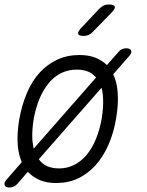

<svg xmlns="http://www.w3.org/2000/svg" viewBox="-33 -805 653 855"><path d="M218 10Q165 10 128 -11Q107 -23 91 -40L45 13Q37 22 28 26Q19 30 9 30Q2 30 -3.5 28Q-9 26 -11.5 21.5Q-14 17 -13 10.5Q-12 4 -4 -5L64 -83Q50 -115 46 -158Q42 -211 53 -275Q65 -340 87.5 -392.5Q110 -445 144 -482Q178 -519 222.5 -539.5Q267 -560 320 -560Q374 -560 411 -539Q429 -529 443 -515L494 -573Q501 -582 510 -586Q519 -590 530 -590Q536 -590 542 -588Q548 -586 550.5 -581.5Q553 -577 551.5 -570.5Q550 -564 542 -555L471 -474Q488 -440 491 -393Q495 -341 484 -277Q473 -212 449.5 -159Q426 -106 392 -68.5Q358 -31 314.5 -10.5Q271 10 218 10ZM230 -55Q266 -55 297 -70.5Q328 -86 352.5 -115Q377 -144 394 -185.5Q411 -227 420 -277Q428 -327 426 -367Q425 -393 419 -414L140 -96Q151 -80 167 -70Q193 -55 230 -55ZM117 -143 395 -460Q385 -471 372 -480Q347 -495 309 -495Q271 -495 239.5 -479.5Q208 -464 184 -435Q160 -406 143 -365.5Q126 -325 117 -275Q109 -225 111 -184Q113 -162 117 -143ZM340 -645Q318 -645 315 -654Q312 -663 329 -681L408 -765Q418 -775 428 -780Q438 -785 450 -785Q475 -785 478 -775.5Q481 -766 462 -747L380 -663Q372 -654 362 -649.5Q352 -645 340 -645Z"/></svg>

Font: Maple Mono ExtraLight
Style: Italic
Weight: 275
Italic angle: -10°
Monospace: yes
Designer: subframe7536
Version: Version 7.000